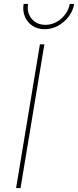

<svg xmlns="http://www.w3.org/2000/svg" viewBox="-20 -952 395 972"><path d="M204.6 -727.5 84 0H61.5L182.1 -727.5ZM206.1 -804.2Q170.4 -804.2 144.3 -821.5Q118.2 -838.9 106 -867.9Q93.8 -897 99.6 -932.1H122.1Q114.7 -887.7 140.6 -856.9Q166.5 -826.2 210 -826.2Q239.3 -826.2 265.4 -840.3Q291.5 -854.5 309.8 -878.7Q328.1 -902.8 333 -932.1H355.5Q349.6 -897 327.6 -867.9Q305.7 -838.9 273.9 -821.5Q242.2 -804.2 206.1 -804.2Z"/></svg>

Font: Inter 18pt Thin
Style: Italic
Weight: 250
Italic angle: -9.3988°
Version: Version 4.001;git-66647c0bb